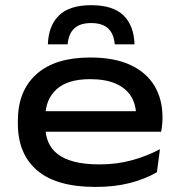

<svg xmlns="http://www.w3.org/2000/svg" viewBox="-20 -722 710 758"><path d="M356.5 16Q203.5 16 127 -49Q50.5 -114 50.5 -234V-245.5Q50.5 -363.5 124 -429.2Q197.5 -495 336 -495Q431 -495 494.2 -465.8Q557.5 -436.5 589.5 -383.5Q621.5 -330.5 621.5 -259.5V-256.5Q621.5 -242.5 620 -228Q618.5 -213.5 616 -202H514Q516 -215.5 516.8 -232Q517.5 -248.5 517.5 -263.5Q517.5 -309.5 497.2 -342Q477 -374.5 436.5 -392Q396 -409.5 336 -409.5Q247.5 -409.5 203.2 -369.5Q159 -329.5 159 -260V-252V-240.5V-222Q159 -190 170 -162.8Q181 -135.5 205.8 -115.2Q230.5 -95 271.8 -84Q313 -73 373.5 -73Q440 -73 499.2 -89Q558.5 -105 611.5 -133L599.5 -42Q553 -15 492.8 0.5Q432.5 16 356.5 16ZM100 -202V-283H595.5V-202ZM340 -701.5Q426.5 -701.5 467.8 -661Q509 -620.5 511 -547H433Q429.5 -589 406.5 -610Q383.5 -631 340 -631Q296 -631 273.2 -609.8Q250.5 -588.5 247 -547H169Q171.5 -620.5 212.8 -661Q254 -701.5 340 -701.5Z"/></svg>

Font: Anek Latin Expanded Medium
Style: Regular
Weight: 500
Width: 7
Designer: Yesha Goshar
Foundry: Ek Type
Version: Version 1.003